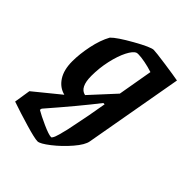

<svg xmlns="http://www.w3.org/2000/svg" viewBox="-214 -558 839 839"><g transform="rotate(45 205.0 -139.0)"><path d="M408 -437 327 20Q323 45 290 83.5Q257 122 218.5 152Q180 182 165 182Q147 182 86 164Q25 146 -27 128L-15 52L104 -45Q68 -54 46.5 -87Q25 -120 25 -173Q25 -218 36 -271Q47 -324 68 -362Q89 -384 156.5 -422Q224 -460 242 -460Q255 -460 318.5 -451Q382 -442 408 -437ZM129 -187Q129 -116 169 -108L272 -220Q281 -269 300 -381Q276 -389 250 -394Q224 -399 209 -399Q200 -399 198 -398Q182 -392 166 -360.5Q150 -329 139.5 -282.5Q129 -236 129 -187ZM231 5Q242 -45 258 -140H250Q189 -61 77 68L75 77Q97 90 138 108.5Q179 127 194 127Q201 127 211 93Q221 59 231 5Z"/></g></svg>

Font: Grenze Medium
Style: Italic
Weight: 500
Italic angle: -10°
Designer: Renata Polastri
Foundry: Omnibus-Type
Version: Version 1.002; ttfautohint (v1.8)